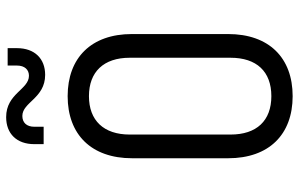

<svg xmlns="http://www.w3.org/2000/svg" viewBox="-198 -788 995 640"><g transform="rotate(-90 300.0 -467.5)"><path d="M371 -815C425 -815 460 -850 460 -909V-940H402V-909C402 -883 388 -869 368 -869C322 -869 309 -945 230 -945C175 -945 140 -910 140 -851V-820H198V-851C198 -877 212 -891 234 -891C280 -891 293 -815 371 -815ZM300 10C428 10 507 -69 507 -205V-526C507 -661 428 -740 300 -740C172 -740 93 -661 93 -525V-205C93 -69 172 10 300 10ZM300 -61C218 -61 172 -110 172 -197V-533C172 -620 219 -669 300 -669C381 -669 428 -620 428 -533V-197C428 -110 382 -61 300 -61Z"/></g></svg>

Font: JetBrains Mono Light
Style: Regular
Weight: 336
Monospace: yes
Designer: Philipp Nurullin, Konstantin Bulenkov
Foundry: JetBrains
Version: Version 2.305